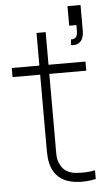

<svg xmlns="http://www.w3.org/2000/svg" viewBox="-58 -870 510 916"><g transform="rotate(-5 197.5 -412.5)"><path d="M301 -833.3V-739.6H335.4C335.4 -706.2 340.6 -671.9 304.2 -674L301 -646.9C340.6 -639.6 363.5 -665.6 363.5 -708.3V-833.3ZM186.5 -718.8H142.7V-562.5H10.4V-518.8H142.7V-186.5C142.7 -137.5 141.7 -102.1 158.3 -65.6C178.1 -22.9 215.6 -1 264.6 5.2C297.9 9.4 330.2 7.3 363.5 0V-41.7C335.4 -35.4 301 -34.4 269.8 -37.5C237.5 -40.6 209.4 -57.3 197.9 -85.4C183.3 -111.5 186.5 -137.5 186.5 -186.5V-518.8H363.5V-562.5H186.5Z"/></g></svg>

Font: Manrope3 Thin
Style: Regular
Weight: 100
Width: 4
Designer: Mikhail Sharanda
Foundry: Mikhail Sharanda
Version: Version 3.000;PS 003.000;hotconv 1.0.88;makeotf.lib2.5.64775